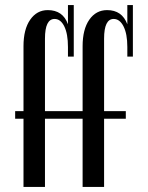

<svg xmlns="http://www.w3.org/2000/svg" viewBox="-20 -740 586 760"><path d="M506 -516H484V-554Q484 -606 469 -635.5Q454 -665 430 -665Q392 -665 392 -587V-300H478V-270H392V0H307V-270H158V0H73V-270H40V-300H73V-557Q73 -624 99.5 -662Q126 -700 169 -700Q229 -700 249 -644V-720H272V-516H249V-554Q249 -606 234.5 -635.5Q220 -665 196 -665Q158 -665 158 -587V-300H307V-557Q307 -624 333.5 -662Q360 -700 404 -700Q463 -700 484 -644V-720H506Z"/></svg>

Font: Trochut
Style: Regular
Weight: 400
Designer: Andreu Balius
Foundry: Andreu Balius
Version: Version 1.001